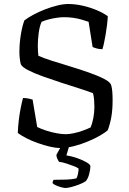

<svg xmlns="http://www.w3.org/2000/svg" viewBox="-20 -740 645 960"><path d="M280 0Q258 0 228.5 -7Q199 -14 168 -25Q137 -36 111 -49.5Q85 -63 69 -75Q70 -106 74 -139.5Q78 -173 84 -202.5Q90 -232 95 -250Q110 -250 124 -247Q138 -244 143 -242L166 -105Q184 -96 209.5 -87.5Q235 -79 262 -74Q289 -69 308 -69Q326 -69 349.5 -74Q373 -79 396 -87.5Q419 -96 433 -103Q441 -121 446.5 -149Q452 -177 452 -206Q452 -222 450.5 -241Q449 -260 445 -274Q417 -285 374 -298.5Q331 -312 283.5 -327.5Q236 -343 193 -358.5Q150 -374 120 -389.5Q90 -405 84 -419Q81 -430 79 -446.5Q77 -463 77 -480Q77 -524 84.5 -568.5Q92 -613 102 -638Q120 -652 147 -666.5Q174 -681 205 -693Q236 -705 266.5 -712.5Q297 -720 321 -720Q356 -720 393.5 -711.5Q431 -703 464 -689Q497 -675 519 -659Q518 -638 515 -614Q512 -590 508 -566.5Q504 -543 500 -524.5Q496 -506 492 -494Q476 -494 462.5 -498Q449 -502 443 -505L423 -631Q406 -637 386.5 -642.5Q367 -648 345.5 -651Q324 -654 300 -654Q283 -654 263 -651Q243 -648 223.5 -643Q204 -638 188 -631Q178 -609 173.5 -575Q169 -541 169 -511Q169 -496 170 -482Q171 -468 172 -461Q196 -450 238.5 -436.5Q281 -423 330.5 -408Q380 -393 425.5 -377Q471 -361 501.5 -345Q532 -329 536 -314Q540 -300 541.5 -281Q543 -262 543 -239Q543 -192 537 -157Q531 -122 519 -89Q507 -78 481.5 -63Q456 -48 421.5 -33.5Q387 -19 350.5 -9.5Q314 0 280 0ZM308 200Q300 200 285.5 196Q271 192 259 186.5Q247 181 243 176Q243 169 245 165Q247 161 248 159Q284 159 311.5 158Q339 157 362 152Q367 144 370 128.5Q373 113 373 103Q366 97 349 90.5Q332 84 312 77.5Q292 71 275 69Q271 63 266.5 53.5Q262 44 262 34Q272 17 279.5 2.5Q287 -12 303 -37H334L312 37Q339 41 367 51Q395 61 413.5 72Q432 83 432 91Q432 107 426 130Q420 153 409 166Q393 176 373 183.5Q353 191 335 195.5Q317 200 308 200Z"/></svg>

Font: Texturina Medium 12pt Light
Style: Regular
Weight: 300
Version: Version 1.002